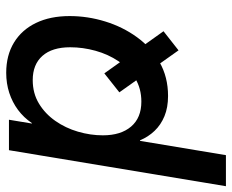

<svg xmlns="http://www.w3.org/2000/svg" viewBox="-102 -486 776 643"><g transform="rotate(-90 286.5 -164.0)"><path d="M362.8 -203.1 503.9 -4.9 439.9 45.4 299.3 -152.8ZM-15.1 204.1 105.5 -522.5H207.5L194.8 -445.8H196.3Q214.8 -473.1 240.5 -492.2Q266.1 -511.2 297.6 -521.5Q329.1 -531.7 364.7 -531.7Q423.3 -531.7 466.1 -505.6Q508.8 -479.5 531.7 -431.9Q554.7 -384.3 554.7 -319.3Q554.7 -258.8 536.6 -200.2Q518.6 -141.6 484.1 -94Q449.7 -46.4 400.1 -18.1Q350.6 10.3 287.1 10.3Q248.5 10.3 219.5 -1.7Q190.4 -13.7 170.2 -34.9Q149.9 -56.2 138.7 -83.5H136.7L88.9 204.1ZM268.1 -79.1Q312.5 -79.1 346.4 -100.1Q380.4 -121.1 403.6 -155.8Q426.8 -190.4 438.5 -232.7Q450.2 -274.9 450.2 -317.4Q450.2 -377.9 421.4 -410.4Q392.6 -442.9 340.3 -442.9Q295.9 -442.9 261.7 -422.1Q227.5 -401.4 203.6 -367.2Q179.7 -333 167.5 -291.3Q155.3 -249.5 155.3 -208Q155.3 -147.9 184.6 -113.5Q213.9 -79.1 268.1 -79.1Z"/></g></svg>

Font: Inter 28pt Medium
Style: Italic
Weight: 500
Italic angle: -9.3988°
Designer: Rasmus Andersson
Foundry: rsms
Version: Version 4.001;git-66647c0bb